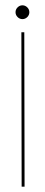

<svg xmlns="http://www.w3.org/2000/svg" viewBox="-20 -703 169 723"><path d="M61.5 0 60.5 -581.5H71.5L72.5 0ZM64.5 -631Q54 -631 46.2 -638.8Q38.5 -646.5 38.5 -657Q38.5 -667.5 46.2 -675.2Q54 -683 64.5 -683Q75 -683 82.8 -675.2Q90.5 -667.5 90.5 -657Q90.5 -646.5 82.8 -638.8Q75 -631 64.5 -631Z"/></svg>

Font: Anybody ExtraExpanded Thin
Style: Regular
Weight: 100
Width: 8
Designer: Tyler Finck
Foundry: Etcetera Type Company
Version: Version 1.010; ttfautohint (v1.8.3) -l 8 -r 50 -G 200 -x 14 